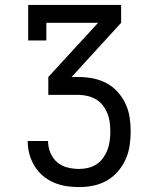

<svg xmlns="http://www.w3.org/2000/svg" viewBox="-20 -755 640 783"><path d="M303 8Q276 8 250 4Q224 0 199.5 -10.5Q175 -21 154.5 -38.5Q134 -56 120.5 -78.5Q107 -101 100 -126.5Q93 -152 93 -179V-180H176V-179Q176 -155 185.5 -132Q195 -109 213 -93.5Q231 -78 255 -72Q279 -66 303 -66Q321 -66 340 -70.5Q359 -75 374.5 -85.5Q390 -96 401 -111.5Q412 -127 418.5 -144.5Q425 -162 427.5 -181Q430 -200 430 -219Q430 -238 427.5 -256.5Q425 -275 418 -292.5Q411 -310 399.5 -325Q388 -340 372 -349.5Q356 -359 337.5 -363.5Q319 -368 300 -368H177V-441L380 -662H169V-590H95V-735H474V-662L272 -441H300Q329 -441 358 -435.5Q387 -430 413 -416.5Q439 -403 459 -381Q479 -359 491.5 -332.5Q504 -306 508.5 -277Q513 -248 513 -219Q513 -190 508.5 -160.5Q504 -131 492 -104.5Q480 -78 460.5 -55.5Q441 -33 415.5 -18.5Q390 -4 361 2Q332 8 303 8Z"/></svg>

Font: Iosevka HT Extended
Style: Regular
Weight: 400
Width: 7
Monospace: yes
Designer: Belleve Invis
Foundry: Belleve Invis
Version: Version 32.3.0; ttfautohint (v1.8.4)